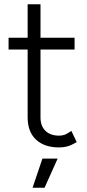

<svg xmlns="http://www.w3.org/2000/svg" viewBox="-20 -676 408 896"><path d="M256 12Q187 12 148 -24.5Q109 -61 109 -128V-656H169V-128Q169 -88 192 -65.5Q215 -43 256 -43Q268 -43 279.5 -46.5Q291 -50 313 -65L338 -13Q311 3 293 7.5Q275 12 256 12ZM20 -445V-500H328V-445ZM132 200 178 64H249L188 200Z"/></svg>

Font: Figtree Light Light
Style: Regular
Weight: 300
Version: Version 2.001;gftools[0.9.30]